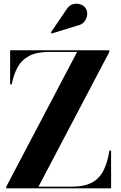

<svg xmlns="http://www.w3.org/2000/svg" viewBox="-20 -1023 657 1043"><path d="M400.5 -884 261 -841 256.5 -847 340.5 -970.5Q355 -994.5 376 -1000.2Q397 -1006 416.2 -999.5Q435.5 -993 445 -979Q455.5 -963 453.5 -942.5Q451.5 -922 438 -905.2Q424.5 -888.5 400.5 -884ZM35 -750H574V-741L189 -9H370Q438.5 -9 479.8 -31.5Q521 -54 542.8 -97.8Q564.5 -141.5 574.5 -205H583.5V0H14V-9L399 -741H248Q179.5 -741 138.5 -719.2Q97.5 -697.5 75.8 -658Q54 -618.5 44 -565H35Z"/></svg>

Font: Bodoni* 24pt
Style: Bold
Weight: 700
Version: Version 2.3